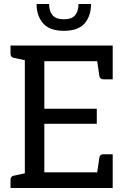

<svg xmlns="http://www.w3.org/2000/svg" viewBox="-20 -946 632 966"><path d="M33 0V-41Q33 -59 49 -62L105 -74V-643L49 -655Q33 -658 33 -676V-717H547V-547H501Q483 -547 480 -563L469 -638H203V-399H467V-323H203V-79H469L480 -154Q483 -170 501 -170H547V0ZM301 -791Q229 -791 196.5 -829Q164 -867 164 -926H227Q227 -891 244 -870Q261 -849 301 -849Q342 -849 358.5 -870Q375 -891 375 -926H438Q438 -866 406 -828.5Q374 -791 301 -791Z"/></svg>

Font: Aleo
Style: Regular
Weight: 400
Designer: Alessio Laiso
Foundry: Alessio Laiso
Version: Version 2.001; ttfautohint (v1.8.4.7-5d5b);gftools[0.9.29]